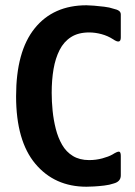

<svg xmlns="http://www.w3.org/2000/svg" viewBox="-20 -700 510 728"><path d="M438 -35Q438 -11 410 -4Q396 1 375.5 3.5Q355 6 336.5 7Q318 8 308 8Q187 8 114 -79Q41 -166 41 -335Q41 -505 111.5 -592.5Q182 -680 308 -680Q318 -680 336.5 -678.5Q355 -677 375.5 -674.5Q396 -672 410 -667Q424 -664 431 -659Q438 -654 438 -645V-558Q438 -531 409 -551Q389 -564 365 -570.5Q341 -577 318 -577Q277 -577 249.5 -559.5Q222 -542 206 -510.5Q190 -479 183 -438Q176 -397 176 -348Q176 -315 179.5 -280Q183 -245 191.5 -211.5Q200 -178 215.5 -151Q231 -124 256.5 -108.5Q282 -93 318 -93Q344 -93 368 -99.5Q392 -106 406 -114Q425 -126 431.5 -125Q438 -124 438 -109Z"/></svg>

Font: Glory Thin
Style: Bold
Weight: 700
Version: Version 1.011